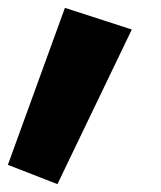

<svg xmlns="http://www.w3.org/2000/svg" viewBox="-26 -355 409 488"><path d="M309 -280 120 113 -6 64 139 -335Z"/></svg>

Font: FiraGO Heavy
Style: Italic
Weight: 900
Italic angle: -8°
Designer: bBox Type GmbH
Foundry: bBox Type GmbH
Version: Version 1.001